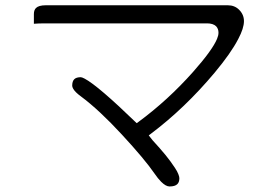

<svg xmlns="http://www.w3.org/2000/svg" viewBox="-20 -689 1040 714"><path d="M280.3 -401.9Q263.7 -401.9 256.1 -394.3Q248.5 -386.7 248.5 -370.1Q248.5 -365.7 252 -359.4Q258.8 -346.7 280.8 -330.6Q348.6 -280.3 433.6 -188.2Q518.6 -96.2 554.7 -43.5Q567.4 -24.9 579.1 -13.2Q596.7 4.4 610.4 4.4Q630.9 4.4 639.6 -4.4Q647 -11.7 647 -26.4Q647 -31.7 643.1 -41.7Q639.2 -51.8 630.6 -64.7Q622.1 -77.6 614 -88.6Q606 -99.6 595.7 -112.3Q575.2 -137.2 546.9 -168L533.2 -185.5L541.5 -191.9Q667.5 -286.6 778.3 -418.9Q839.4 -492.2 866.2 -544.4Q887.2 -584 887.2 -610.4Q887.2 -634.8 869.1 -652.8Q852.5 -669.4 827.1 -669.4H150.4Q124 -669.4 113.8 -659.2Q106 -651.4 106 -636.7V-600.6Q122.1 -602.1 150.4 -602.1H750Q772.5 -602.1 783.7 -591.3Q792.5 -582 792.5 -567.4Q792.5 -557.1 787.1 -544.4Q770 -502.9 697.8 -421.4Q604.5 -316.4 495.1 -235.8L488.3 -231Q344.2 -370.6 294.9 -396.5Q284.7 -401.9 280.3 -401.9Z"/></svg>

Font: YuPearl-ExtraLight
Style: ExtraLight
Weight: 200
Designer: Max Yao
Foundry: Max-Everyday
Version: Version 1.011; ttfautohint (v1.8.3)